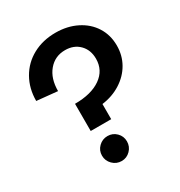

<svg xmlns="http://www.w3.org/2000/svg" viewBox="-171 -836 907 966"><g transform="rotate(-30 282.5 -353.0)"><path d="M402 -501Q402 -552 370.5 -584Q339 -616 288 -616Q229 -616 192 -572Q155 -528 155 -455L35 -467Q35 -539 67.5 -596Q100 -653 158 -684.5Q216 -716 290 -716Q358 -716 412 -689Q466 -662 496 -614.5Q526 -567 526 -506Q526 -449 499.5 -402.5Q473 -356 425 -325.5Q377 -295 316 -287V-199H197V-357Q292 -357 347 -395.5Q402 -434 402 -501ZM257 -135Q287 -135 308 -114Q329 -93 329 -63Q329 -33 308 -11.5Q287 10 257 10Q227 10 205.5 -11.5Q184 -33 184 -63Q184 -93 205.5 -114Q227 -135 257 -135Z"/></g></svg>

Font: MedMera Sans Semibold
Style: Regular
Weight: 600
Designer: Kasper Nordkvist
Foundry: UNCUT.wtf
Version: Version 1.300